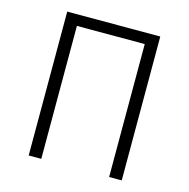

<svg xmlns="http://www.w3.org/2000/svg" viewBox="-102 -784 869 883"><g transform="rotate(15 332.5 -342.5)"><path d="M554 0H494V-633H171V0H111V-685H554Z"/></g></svg>

Font: Fira Sans Light
Style: Regular
Weight: 300
Designer: bBox Type GmbH & Carrois Corporate GbR & Edenspiekermann AG
Foundry: bBox Type GmbH & Carrois Corporate GbR & Edenspiekermann AG
Version: Version 4.301